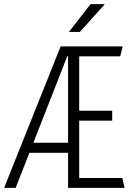

<svg xmlns="http://www.w3.org/2000/svg" viewBox="-20 -911 640 931"><path d="M0 0 274 -686H575L563 -638H364V-374H524V-326H364V-48H573L584 0H310V-638H306L56 0ZM103 -170V-219H337V-170ZM314 -756 419 -891H486V-888L367 -756Z"/></svg>

Font: Chivo Mono Thin
Style: Regular
Weight: 250
Designer: Hector Gatti
Foundry: Omnibus-Type
Version: Version 1.008